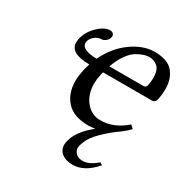

<svg xmlns="http://www.w3.org/2000/svg" viewBox="-152 -566 865 898"><g transform="rotate(30 280.0 -117.0)"><path d="M279.8 -276.9H335H462.9Q478 -276.9 480 -291Q484.9 -311 484.9 -333Q484.9 -373 466.6 -390.6Q448.2 -408.2 420.9 -408.2Q407.7 -408.2 393.8 -404.1Q379.9 -399.9 358.4 -388.4Q336.9 -377 315.9 -348.4Q294.9 -319.8 279.8 -276.9ZM481 141.1Q423.8 208 359.9 208Q323.7 208 301.8 191.4Q279.8 174.8 279.8 144Q279.8 134.3 283.2 124Q295.4 67.9 368.2 8.8Q352.1 11.7 333 12.2Q252.9 12.2 214.4 -29.8Q175.8 -71.8 175.8 -140.1Q175.8 -164.1 183.1 -199.2Q187 -216.3 193.8 -237.8Q88.9 -237.8 88.9 -296.9Q88.9 -303.7 90.8 -315.9Q100.6 -358.9 134.8 -391.8Q168.9 -424.8 200.2 -424.8Q209 -424.8 215.1 -419.4Q221.2 -414.1 221.2 -404.8Q221.2 -400.9 220.2 -398.9Q218.3 -387.7 207 -377.9Q195.8 -368.2 183.1 -368.2Q167 -368.2 149.9 -355.5Q132.8 -342.8 128.9 -324.2Q128.9 -322.3 128.4 -319.6Q127.9 -316.9 127.9 -315.9Q127.9 -279.8 210 -277.8Q246.1 -354 307.6 -397.9Q369.1 -441.9 430.2 -441.9Q500 -441.9 530 -406.5Q560.1 -371.1 560.1 -314.9Q560.1 -288.1 553.2 -254.9Q548.3 -237.8 530.8 -237.8H268.1Q264.2 -225.6 263.2 -217.8Q258.3 -198.7 257.8 -172.9Q257.8 -113.8 289.3 -75.4Q320.8 -37.1 368.2 -37.1Q441.4 -37.1 503.9 -92.8L521 -77.1Q494.1 -49.3 460 -26.9Q412.1 10.3 382.1 43.7Q352.1 77.1 342.8 118.2Q342.8 120.1 342.3 122.6Q341.8 125 341.8 126Q341.8 144 355.5 156.5Q369.1 168.9 392.1 168.9Q426.3 168.9 467.8 132.8Z"/></g></svg>

Font: Linux Libertine
Style: Italic
Weight: 400
Italic angle: -12°
Designer: Philipp H. Poll
Foundry: Philipp H. Poll
Version: Version 5.1.6 ; ttfautohint (v0.9)